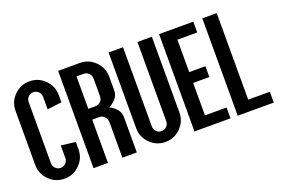

<svg xmlns="http://www.w3.org/2000/svg" viewBox="-90 -940 1791 1222"><g transform="rotate(-20 805.5 -329.5)"><path d="M170.9 -73.2Q190.9 -73.2 205.3 -87.6Q219.7 -102.1 219.7 -122.1V-207.5L317.4 -195.3V-146.5Q317.4 -85.9 274.4 -43Q231.4 0 170.9 0Q110.4 0 67.4 -43Q24.4 -85.9 24.4 -146.5V-512.7Q24.4 -573.2 67.4 -616.2Q110.4 -659.2 170.9 -659.2Q231.4 -659.2 274.4 -616.2Q317.4 -573.2 317.4 -512.7V-463.9L219.7 -451.7V-537.1Q219.7 -557.1 205.3 -571.5Q190.9 -585.9 170.9 -585.9Q150.9 -585.9 136.5 -571.5Q122.1 -557.1 122.1 -537.1V-122.1Q122.1 -102.1 136.5 -87.6Q150.9 -73.2 170.9 -73.2Z M659.2 0H561.5V-239.3Q561.5 -261.2 547.1 -277.1Q532.7 -293 512.7 -293H463.9V0H366.2V-659.2H512.7Q573.2 -659.2 616.2 -616.2Q659.2 -573.2 659.2 -512.7V-419.9Q659.2 -375.5 616.2 -344.2Q605 -335.9 592.3 -329.6Q605 -323.2 616.2 -315.4Q659.2 -283.7 659.2 -239.3ZM561.5 -537.1Q561.5 -557.1 547.1 -571.5Q532.7 -585.9 512.7 -585.9H463.9V-366.2H512.7Q532.7 -366.2 547.1 -380.6Q561.5 -395 561.5 -415Z M805.7 -122.1Q805.7 -102.1 820.1 -87.6Q834.5 -73.2 854.5 -73.2Q874.5 -73.2 888.9 -87.6Q903.3 -102.1 903.3 -122.1V-659.2H1001V-146.5Q1001 -85.9 958 -43Q915 0 854.5 0Q793.9 0 751 -43Q708 -85.9 708 -146.5V-659.2H805.7Z M1147.5 -73.2H1293.9V0H1049.8V-659.2H1281.7V-585.9H1147.5V-366.2H1257.3V-293H1147.5Z M1440.4 -73.2H1586.9V0H1342.8V-659.2H1440.4Z"/></g></svg>

Font: Alegre Sans
Style: Regular
Weight: 400
Width: 3
Designer: GrandChaos9000
Version: Version 1.2.6 - August 1, 2014